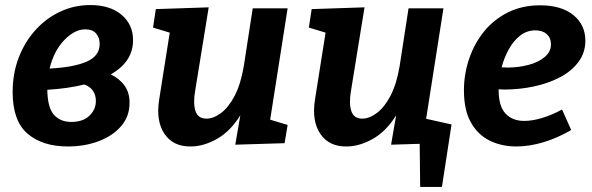

<svg xmlns="http://www.w3.org/2000/svg" viewBox="-20 -567 2342 759"><path d="M248 12Q148 12 89 -38.5Q30 -89 30 -203Q30 -276 53.5 -338Q77 -400 119 -447Q161 -494 217 -520.5Q273 -547 337 -547Q415 -547 460.5 -508.5Q506 -470 506 -408Q506 -323 418 -273Q453 -256 473 -227.5Q493 -199 492 -159Q492 -107 459 -68.5Q426 -30 370.5 -9Q315 12 248 12ZM317 -451Q275 -451 234 -408.5Q193 -366 176 -296Q272 -301 323 -323.5Q374 -346 374 -393Q374 -418 360 -434.5Q346 -451 317 -451ZM359 -168Q359 -191 347.5 -208Q336 -225 313 -233Q249 -217 167 -212Q168 -142 193 -113.5Q218 -85 262 -85Q308 -85 333.5 -109.5Q359 -134 359 -168Z M734 12Q665 13 630.5 -37.5Q596 -88 609 -172L651 -438L585 -458L596 -531L805 -538L751 -205Q743 -157 753 -127.5Q763 -98 796 -98Q824 -98 854 -120.5Q884 -143 908 -189Q932 -235 944 -307L979 -534H1117L1048 -94L1117 -73L1105 -1L910 5L930 -111Q890 -47 837 -17.5Q784 12 734 12Z M1350 12Q1281 13 1246.5 -37.5Q1212 -88 1225 -172L1267 -438L1201 -458L1212 -531L1421 -538L1367 -205Q1359 -157 1369 -127.5Q1379 -98 1412 -98Q1440 -98 1470 -120.5Q1500 -143 1524 -189Q1548 -235 1560 -307L1595 -534H1733L1664 -94L1733 -73L1721 -1L1526 5L1546 -111Q1506 -47 1453 -17.5Q1400 12 1350 12ZM1641 172 1639 -3H1597L1577 -117L1765 -75L1727 172Z M2021 12Q1963 12 1916 -11Q1869 -34 1841.5 -83Q1814 -132 1814 -210Q1814 -274 1834.5 -334.5Q1855 -395 1893.5 -442.5Q1932 -490 1988 -518Q2044 -546 2115 -546Q2199 -546 2246.5 -507.5Q2294 -469 2294 -406Q2294 -359 2267 -322.5Q2240 -286 2194.5 -262Q2149 -238 2091.5 -225.5Q2034 -213 1972 -213Q1961 -213 1951 -214V-213Q1951 -147 1978.5 -118Q2006 -89 2052 -89Q2084 -89 2122.5 -100.5Q2161 -112 2202 -134L2238 -53Q2183 -21 2127.5 -4.5Q2072 12 2021 12ZM2096 -447Q2063 -447 2036.5 -426.5Q2010 -406 1991.5 -372.5Q1973 -339 1963 -301Q1974 -300 1987 -300Q2028 -300 2067.5 -310Q2107 -320 2132.5 -341Q2158 -362 2158 -392Q2158 -417 2141.5 -432Q2125 -447 2096 -447Z"/></svg>

Font: Bitter
Style: Bold Italic
Weight: 700
Italic angle: -9°
Designer: Sol Matas, and Bitter project Authors
Foundry: Sol Matas
Version: Version 2.001